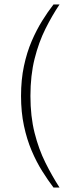

<svg xmlns="http://www.w3.org/2000/svg" viewBox="-20 -719 326 858"><path d="M74 -290Q74 -363 87 -424Q100 -485 121.5 -535Q143 -585 168.5 -626Q194 -667 219 -699H246Q213 -650 183 -590Q153 -530 134.5 -456Q116 -382 116 -290ZM219 119Q194 86 168.5 45.5Q143 5 121.5 -45.5Q100 -96 87 -157Q74 -218 74 -290H116Q116 -199 134.5 -125.5Q153 -52 183 8Q213 68 246 119Z"/></svg>

Font: Montagu Slab 144pt ExtraLight
Style: Regular
Weight: 250
Version: Version 1.000